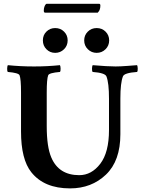

<svg xmlns="http://www.w3.org/2000/svg" viewBox="-20 -993 753 1021"><path d="M212.9 -936.5Q212.9 -947.3 215.8 -956.1Q218.8 -964.8 222.2 -968.8Q225.6 -972.7 227.5 -972.7H507.8Q513.7 -972.7 513.7 -962.9Q513.7 -951.2 510.3 -941.9Q506.8 -932.6 502.9 -929.7L500 -925.8H218.8Q218.8 -925.8 214.8 -927.7Q212.9 -930.7 212.9 -936.5ZM427.7 -778.3Q427.7 -805.7 446.8 -824.7Q465.8 -843.8 494.1 -843.8Q522.5 -843.8 541.5 -824.7Q560.5 -805.7 560.5 -778.3Q560.5 -750 541 -731Q521.5 -711.9 494.1 -711.9Q466.8 -711.9 447.3 -731Q427.7 -750 427.7 -778.3ZM273.4 -843.8Q301.8 -843.8 320.8 -824.7Q339.8 -805.7 339.8 -778.3Q339.8 -750 320.3 -731Q300.8 -711.9 273.4 -711.9Q246.1 -711.9 227.1 -731Q208 -750 208 -778.3Q208 -806.6 227.1 -825.2Q246.1 -843.8 273.4 -843.8ZM161.1 -639.6Q232.4 -639.6 298.8 -646.5Q301.8 -641.6 302.2 -628.4Q302.7 -615.2 298.8 -610.4Q241.2 -605.5 236.3 -592.8Q228.5 -573.2 228.5 -501V-322.3Q228.5 -211.9 252.9 -155.3Q293 -61.5 401.4 -61.5Q466.8 -61.5 513.2 -122.1Q559.6 -182.6 559.6 -301.8V-467.8Q559.6 -552.7 545.9 -586.9Q538.1 -605.5 472.7 -610.4Q468.8 -615.2 469.2 -628.4Q469.7 -641.6 472.7 -646.5Q552.7 -639.6 594.7 -639.6Q619.1 -639.6 658.2 -642.6Q697.3 -645.5 709 -646.5Q711.9 -641.6 712.4 -628.4Q712.9 -615.2 709 -610.4Q640.6 -605.5 633.8 -586.9Q620.1 -552.7 620.1 -468.8V-279.3Q620.1 -137.7 543.5 -64.5Q466.8 8.8 352.5 8.8Q214.8 8.8 146.5 -77.1Q91.8 -145.5 91.8 -293.9V-501Q91.8 -573.2 84 -592.8Q79.1 -605.5 21.5 -610.4Q17.6 -615.2 18.1 -628.4Q18.6 -641.6 21.5 -646.5Q87.9 -639.6 161.1 -639.6Z"/></svg>

Font: Crimson
Style: Bold
Weight: 700
Version: Version 0.8 ; ttfautohint (v1.00) -l 8 -r 50 -G 200 -x 14 -D